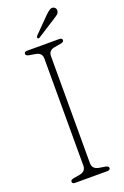

<svg xmlns="http://www.w3.org/2000/svg" viewBox="-164 -907 615 956"><g transform="rotate(-20 144.0 -429.0)"><path d="M161 -66.5Q161 -35.5 196 -29.5L226.5 -24.5Q244.5 -21.5 244.5 -11.5Q244.5 0 229 0H58.5Q43 0 43 -11.5Q43 -21.5 61 -24.5L91 -29.5Q126 -35.5 126 -66.5V-634Q126 -664.5 93 -670L61 -675.5Q43 -678.5 43 -688.5Q43 -700 58.5 -700H229Q244.5 -700 244.5 -688.5Q244.5 -678.5 226.5 -675.5L194 -670Q161 -664.5 161 -634ZM210.5 -833.5Q224.5 -847.5 234.8 -853.8Q245 -860 255 -857Q263 -854 266.5 -846.5Q270 -839 267.5 -830.5Q264.5 -821.5 256.2 -815.5Q248 -809.5 237.5 -803L139 -740Q133 -736 129 -741Q126.5 -744 128 -747.5Q129.5 -751 132 -754Z"/></g></svg>

Font: Fraunces 72pt SuperSoft Thin
Style: Regular
Weight: 100
Version: Version 1.000;[b76b70a41]